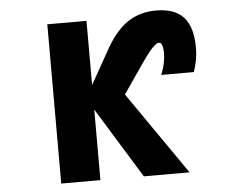

<svg xmlns="http://www.w3.org/2000/svg" viewBox="-53 -816 1105 882"><g transform="rotate(-5 500.0 -375.0)"><path d="M697.3 -603.5Q687.5 -603.5 669.4 -585.9Q651.4 -568.4 613.3 -513.7L521.5 -379.9L786.1 2H575.2L375 -323.2V2H194.3V-732.4H375V-436.5L467.8 -601.6Q513.7 -680.7 568.8 -716.3Q624 -752 697.3 -752Q783.2 -752 824.2 -706.5Q865.2 -661.1 865.2 -564.5Q865.2 -510.7 845.7 -455.1H695.3Q715.8 -504.9 716.8 -550.8Q716.8 -603.5 697.3 -603.5Z"/></g></svg>

Font: Gen Shin Gothic Monospace Heavy
Style: Bold
Weight: 800
Designer: [Source Han Sans]
Ryoko NISHIZUKA  (kana & ideographs); Paul D. Hunt (Latin, Greek & Cyrillic); Wenlong ZHANG  (bopomofo
Version: Version 1.002.20150607